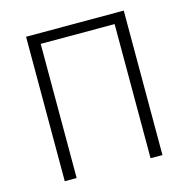

<svg xmlns="http://www.w3.org/2000/svg" viewBox="-107 -832 919 936"><g transform="rotate(-15 352.5 -364.5)"><path d="M106 0H166V-677H539V0H599V-729H106Z"/></g></svg>

Font: Noto Sans SC Light
Style: Regular
Weight: 300
Designer: Ryoko NISHIZUKA 西塚涼子 (kana, bopomofo & ideographs); Paul D. Hunt (Latin, Greek & Cyrillic); Sandoll Communications 산돌커뮤니
Foundry: Adobe
Version: Version 2.004;hotconv 1.0.118;makeotfexe 2.5.65603